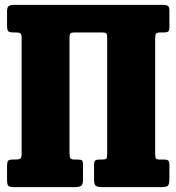

<svg xmlns="http://www.w3.org/2000/svg" viewBox="-20 -770 726 790"><path d="M421 -617Q421 -630 416.5 -633.2Q412 -636.5 399 -636.5H287Q274 -636.5 270 -632.8Q266 -629 266 -615.5V-140.5Q266 -125.5 269.2 -119.5Q272.5 -113.5 288 -113.5H298Q311.5 -113.5 316.5 -110.5Q321.5 -107.5 321.5 -93.5V-30.5Q321.5 -10 313.2 -5Q305 0 285.5 0H39.5Q20.5 0 14.8 -4.8Q9 -9.5 9 -30V-84.5Q9 -100.5 12.2 -107Q15.5 -113.5 31.5 -113.5H39.5Q56 -113.5 62.5 -116.5Q69 -119.5 69 -136.5V-614.5Q69 -629 64.2 -632.8Q59.5 -636.5 44.5 -636.5H37Q19.5 -636.5 14.2 -641.2Q9 -646 9 -664.5V-724.5Q9 -741 16.8 -745.5Q24.5 -750 39.5 -750H650Q663.5 -750 670.2 -746Q677 -742 677 -727V-658.5Q677 -645 672.5 -640.8Q668 -636.5 653.5 -636.5H641Q626 -636.5 622.2 -631.5Q618.5 -626.5 618.5 -611.5V-136.5Q618.5 -123 621.5 -118.2Q624.5 -113.5 638 -113.5H653.5Q668.5 -113.5 672.8 -108.8Q677 -104 677 -88.5V-35.5Q677 -11.5 670.8 -5.8Q664.5 0 641 0H401.5Q382 0 374.5 -5.2Q367 -10.5 367 -31.5V-92.5Q367 -105.5 371.8 -109.5Q376.5 -113.5 389 -113.5H400Q414 -113.5 417.5 -117.2Q421 -121 421 -138Z"/></svg>

Font: Besley* Condensed Heavy
Style: Regular
Weight: 800
Width: 3
Designer: Owen Earl
Foundry: indestructible type*
Version: Version 3.000; ttfautohint (v1.8.3)